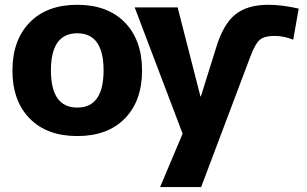

<svg xmlns="http://www.w3.org/2000/svg" viewBox="-20 -550 1265 790"><path d="M102.1 -62.5Q31.2 -134.8 31.2 -259.8Q31.2 -384.8 102.1 -457.5Q172.9 -530.3 297.9 -530.3Q422.9 -530.3 493.7 -457.5Q564.5 -384.8 564.5 -259.8Q564.5 -134.8 493.7 -62.5Q422.9 9.8 297.9 9.8Q172.9 9.8 102.1 -62.5ZM297.9 -413.1Q189.5 -413.1 189.5 -260.3Q189.5 -107.4 297.9 -107.4Q406.2 -107.4 406.2 -260.3Q406.2 -413.1 297.9 -413.1ZM534.2 -519.5H710.9L804.7 -153.3H806.6L868.2 -350.6Q897.5 -449.2 947.3 -489.7Q997.1 -530.3 1084 -530.3Q1140.6 -530.3 1209 -514.6L1186.5 -386.7Q1147.5 -402.3 1108.4 -402.3Q1069.3 -402.3 1050.3 -387.2Q1031.2 -372.1 1011.7 -321.3L807.6 219.7H638.7L731.4 0Z"/></svg>

Font: GenEi M Gothic v2 Heavy
Style: Regular
Weight: 800
Version: Version 2.0